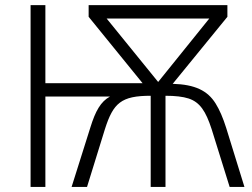

<svg xmlns="http://www.w3.org/2000/svg" viewBox="-20 -734 991 754"><path d="M328.1 -713.9V-668L540 -407.2H158.2V-713.9H100.1V0H158.2V-355H412.1C375.5 -335 355 -298.3 335 -233.9L261.2 0H321.8L392.1 -227.1C424.8 -329.6 456.1 -357.9 571.8 -357.9V0H629.9V-357.9C668 -357.9 698.2 -354.5 720.7 -347.2C765.1 -332.5 788.1 -297.4 811 -227.1L881.8 0H939.9L868.2 -231.9C856 -270.5 842.3 -302.7 826.7 -327.6C795.4 -377.9 746.1 -402.3 658.2 -404.8L873 -668V-713.9ZM601.1 -412.1 398.9 -661.1H801.8Z"/></svg>

Font: Noto Reveo Sans
Style: Regular
Weight: 300
Designer: Monotype Design Team
Foundry: Monotype Imaging Inc.
Version: Version 2.007